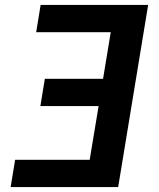

<svg xmlns="http://www.w3.org/2000/svg" viewBox="-20 -755 640 775"><path d="M23 0 41 -110H342L378 -327H143L161 -437H396L427 -625H126L144 -735H578L457 0Z"/></svg>

Font: Iosevka SS04 XBd Ex Obl
Style: Regular
Weight: 800
Width: 7
Italic angle: -9°
Monospace: yes
Designer: Belleve Invis
Foundry: Belleve Invis
Version: Version 19.0.0; ttfautohint (v1.8.4)